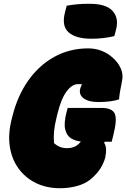

<svg xmlns="http://www.w3.org/2000/svg" viewBox="-20 -976 668 1016"><path d="M333 -946Q363 -951 390 -953.5Q417 -956 454 -956Q542 -956 576 -918Q610 -880 594 -819L585 -785Q556 -778 526 -774.5Q496 -771 464 -771Q382 -771 343.5 -804.5Q305 -838 324 -911ZM338 -405H516Q573 -405 587 -375Q601 -345 580 -262L571 -226H534L531 -220Q548 -197 537 -143Q530 -115 511.5 -85Q493 -55 458 -26Q429 -3 387 8.5Q345 20 298 20Q226 20 170 -7.5Q114 -35 78 -84.5Q42 -134 32 -200Q22 -266 41 -342L46 -362Q73 -470 130 -550.5Q187 -631 268 -675.5Q349 -720 447 -720Q485 -720 518 -707Q551 -694 576 -671Q605 -646 619 -614Q633 -582 626 -549Q619 -514 615 -490.5Q611 -467 610 -450Q566 -436 501 -436Q450 -436 423.5 -455Q397 -474 404 -505Q407 -517 414 -530Q405 -531 393 -531Q362 -531 333 -493Q304 -455 284 -374L279 -353Q269 -313 266 -281.5Q263 -250 266 -218Q280 -206 296.5 -199Q313 -192 335 -192Q377 -192 402 -220Q405 -223 408 -227Q379 -230 356 -244Q333 -258 325 -291.5Q317 -325 333 -386Q335 -391 336 -396Q337 -401 338 -405Z"/></svg>

Font: Recursive Mn Csl St XBk
Style: Italic
Weight: 1000
Italic angle: -15°
Monospace: yes
Version: Version 1.079;hotconv 1.0.112;makeotfexe 2.5.65598; ttfautoh